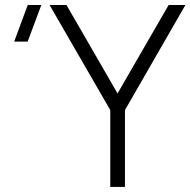

<svg xmlns="http://www.w3.org/2000/svg" viewBox="-20 -740 754 760"><path d="M416.5 0V-304.2L176.3 -720.2H243.2L445.3 -370.1L647.5 -720.2H713.9L474.6 -304.2V0ZM36.1 -575.2 89.8 -720.2H143.6L89.4 -575.2Z"/></svg>

Font: Manrope Light
Style: Regular
Weight: 300
Designer: Mikhail Sharanda
Foundry: Mikhail Sharanda
Version: Version 4.505;FEAKit 1.0